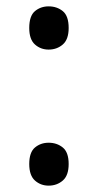

<svg xmlns="http://www.w3.org/2000/svg" viewBox="-20 -570 308 604"><path d="M72 -482Q72 -520 90 -535Q108 -550 133 -550Q159 -550 177.5 -535Q196 -520 196 -482Q196 -446 177.5 -430Q159 -414 133 -414Q108 -414 90 -430Q72 -446 72 -482ZM72 -54Q72 -91 90 -106Q108 -121 133 -121Q159 -121 177.5 -106Q196 -91 196 -54Q196 -18 177.5 -2Q159 14 133 14Q108 14 90 -2Q72 -18 72 -54Z"/></svg>

Font: Noto Sans Tifinagh Tawellemmet
Style: Regular
Weight: 400
Designer: JamraPatel
Foundry: JamraPatel LLC
Version: Version 2.006; ttfautohint (v1.8.4.7-5d5b)